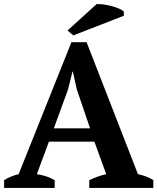

<svg xmlns="http://www.w3.org/2000/svg" viewBox="-20 -918 769 938"><path d="M243 -291H420L355 -482L336 -568H334L312 -480ZM247 0H0V-38Q16 -48 34.5 -55.5Q53 -63 71 -67L329 -712H403L654 -67Q674 -63 694 -55.5Q714 -48 729 -38V0H416V-38Q435 -47 457 -55Q479 -63 499 -67L441 -226H219L160 -67Q206 -61 247 -38ZM452 -898Q456 -898 460 -898Q472 -898 488 -896Q508 -893 528 -887.5Q548 -882 563.5 -875Q579 -868 585 -861V-841L338 -745L310 -769Z"/></svg>

Font: PTSerif
Style: Bold
Weight: 700
Designer: A.Korolkova, O.Umpeleva, V.Yefimov
Foundry: ParaType Ltd
Version: Version 1.000W OFL; ttfautohint (v1.2) -l 8 -r 50 -G 200 -x 